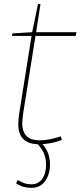

<svg xmlns="http://www.w3.org/2000/svg" viewBox="-20 -685 388 925"><path d="M273 -28 278 -11Q247 1 219 5.5Q191 10 169 10Q134 10 112 -1Q90 -12 79 -33Q68 -54 68 -86Q68 -96 69 -109Q70 -122 72 -135L132 -512H38L40 -524L135 -530L163 -665H175L154 -530H348L345 -512H151L91 -135Q90 -123 88.5 -112Q87 -101 87 -91Q87 -53 106.5 -31Q126 -9 173 -9Q198 -9 223.5 -14.5Q249 -20 273 -28ZM57 198 66 182Q83 193 98 198Q113 203 131 203Q164 203 183 177.5Q202 152 202 107Q202 77 190 50.5Q178 24 152 0H175Q196 18 208.5 46Q221 74 221 107Q221 137 211 163Q201 189 181 204.5Q161 220 132 220Q110 220 92.5 215Q75 210 57 198Z"/></svg>

Font: Georama ExtraCondensed Thin Thin
Style: Italic
Weight: 250
Italic angle: -9°
Version: Version 1.001